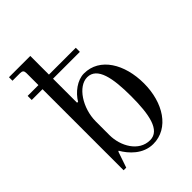

<svg xmlns="http://www.w3.org/2000/svg" viewBox="-209 -815 931 931"><g transform="rotate(-45 256.0 -350.0)"><path d="M168 -169V-262C168 -354 227 -444 290 -444C359 -444 376 -352 376 -228C376 -104 359 -12 290 -12C213 -12 168 -94 168 -169ZM22 -556H96V0H114L142 -82L146 -84C170 -42 218 12 288 12C396 12 464 -96 464 -228C464 -360 400 -468 292 -468C246 -468 199 -432 174 -390L168 -392V-556H352V-584H168V-712H22V-688H74C90 -688 96 -682 96 -666V-584H22Z"/></g></svg>

Font: Old Standard
Style: Regular
Weight: 400
Designer: Alexey Kryukov <alexios@thessalonica.org.ru>
Version: Version 2.0